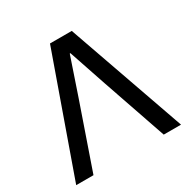

<svg xmlns="http://www.w3.org/2000/svg" viewBox="-160 -855 986 1001"><g transform="rotate(-30 333.5 -354.0)"><path d="M269 -708H400L649 0H545L412 -386L336 -611H332L256 -387L122 0H18Z"/></g></svg>

Font: Rising Sun Medium
Style: Regular
Weight: 500
Designer: Matt McInerney, Pablo Impallari, Rodrigo Fuenzalida (Raleway font), Stephen Hutchings (Greek), Cristiano Sobral (main ch
Foundry: The Rising Sun Project Authors
Version: Version 4.327; ttfautohint (v1.8.4.7-5d5b-dirty)